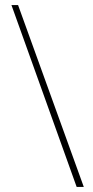

<svg xmlns="http://www.w3.org/2000/svg" viewBox="-20 -734 367 754"><path d="M51 -714H25L281 0H309Z"/></svg>

Font: Noto Sans Ethiopic ExtraCondensed Thin
Style: Regular
Weight: 100
Width: 2
Designer: Monotype Design Team
Foundry: Monotype Imaging Inc.
Version: Version 2.102